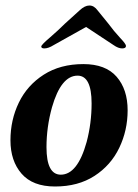

<svg xmlns="http://www.w3.org/2000/svg" viewBox="-20 -668 502 698"><path d="M18 -158Q18 -232 48.5 -295Q79 -358 139 -396.5Q199 -435 283 -435Q364 -435 404 -389Q444 -343 444 -267Q444 -194 413.5 -130.5Q383 -67 323.5 -28.5Q264 10 180 10Q99 10 58.5 -36.5Q18 -83 18 -158ZM295 -152Q313 -220 313 -292Q313 -393 262 -393Q202 -393 169 -278Q149 -206 149 -133Q149 -33 201 -33Q262 -33 295 -152ZM130 -499Q130 -505 163 -533Q193 -559 216 -582L269 -630Q288 -648 305 -648Q322 -648 335 -630L374 -582Q393 -556 417 -530Q438 -508 438 -501Q438 -492 424 -492Q410 -492 393 -504L293 -570L175 -504Q156 -492 141 -492Q130 -492 130 -499Z"/></svg>

Font: Unna
Style: Bold Italic
Weight: 700
Italic angle: -8.05°
Designer: Jorge de Buen Unna
Foundry: Omnibus-Type
Version: Version 2.008